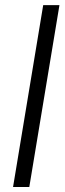

<svg xmlns="http://www.w3.org/2000/svg" viewBox="-20 -748 259 768"><path d="M217.8 -727.5 97.2 0H32.2L152.8 -727.5Z"/></svg>

Font: Inter 20pt Light
Style: Italic
Weight: 300
Italic angle: -9.3988°
Version: Version 4.001;git-66647c0bb